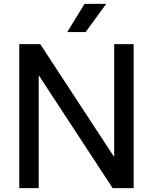

<svg xmlns="http://www.w3.org/2000/svg" viewBox="-20 -967 786 987"><path d="M79 0V-740H187L589 -126H567V-740H667V0H559L157 -614H179V0ZM325.5 -802 414.5 -947H526L420 -802Z"/></svg>

Font: Encode Sans SC Medium
Style: Regular
Weight: 500
Version: Version 3.002